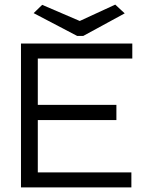

<svg xmlns="http://www.w3.org/2000/svg" viewBox="-20 -813 665 833"><path d="M71 0V-624H554V-559H144V-358H485V-292H144V-65H550V0ZM480 -793 521 -755 341 -657H315L126 -756L163 -792L326 -722Z"/></svg>

Font: Inconsolata Expanded Thin
Style: Regular
Weight: 100
Width: 7
Monospace: yes
Designer: Raph Levien, Cyreal, Brenton Simpson
Foundry: Raph Levien, Cyreal, Google
Version: Version 3.100; ttfautohint (v1.8.4.7-5d5b)